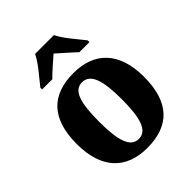

<svg xmlns="http://www.w3.org/2000/svg" viewBox="-217 -889 1021 1021"><g transform="rotate(-45 294.0 -378.0)"><path d="M116 -619V-606H193C215 -630 265 -672 294 -698C322 -672 374 -628 396 -606H472V-619C443 -657 385 -721 365 -766H223C203 -721 145 -657 116 -619ZM292 10C460 10 547 -82 547 -270C547 -458 451 -550 295 -550C128 -550 41 -458 41 -270C41 -82 136 10 292 10ZM294 -56C231 -56 209 -130 209 -270C209 -411 230 -483 293 -483C356 -483 379 -411 379 -270C379 -130 357 -56 294 -56Z"/></g></svg>

Font: Noto Serif Tamil SemiCondensed ExtraBold
Style: Regular
Weight: 800
Width: 4
Designer: Indian Type Foundry, Tom Grace, and the Monotype Design Team
Foundry: Monotype Imaging Inc.
Version: Version 2.004